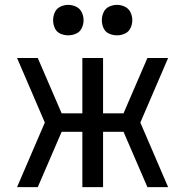

<svg xmlns="http://www.w3.org/2000/svg" viewBox="-20 -768 760 788"><path d="M50 0H135L233 -227H318V0H403V-227H487L585 0H670L556 -265L670 -530H585L487 -303H403V-530H318V-303H233L135 -530H50L164 -265ZM460 -623Q477 -623 492.5 -630Q508 -637 515.5 -652.5Q523 -668 523 -685Q523 -702 515.5 -717.5Q508 -733 492.5 -740.5Q477 -748 460 -748Q443 -748 427.5 -740.5Q412 -733 405 -717.5Q398 -702 398 -685Q398 -668 405 -652.5Q412 -637 427.5 -630Q443 -623 460 -623ZM260 -623Q277 -623 292.5 -630Q308 -637 315.5 -652.5Q323 -668 323 -685Q323 -702 315.5 -717.5Q308 -733 292.5 -740.5Q277 -748 260 -748Q243 -748 227.5 -740.5Q212 -733 205 -717.5Q198 -702 198 -685Q198 -668 205 -652.5Q212 -637 227.5 -630Q243 -623 260 -623Z"/></svg>

Font: Iosevka Sparkle
Style: Regular
Weight: 400
Designer: Belleve Invis
Foundry: Belleve Invis
Version: Version 4.5.0; ttfautohint (v1.8.3)